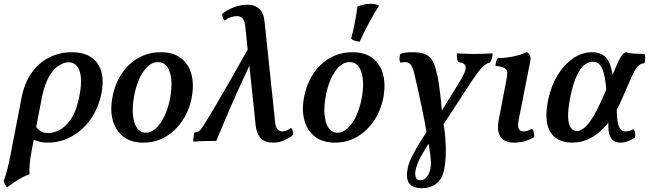

<svg xmlns="http://www.w3.org/2000/svg" viewBox="-71 -742 3418 1011"><path d="M-33 244Q-41 238 -45.5 228.5Q-50 219 -51 209Q-46 196 -41 180.5Q-36 165 -30 140Q-24 115 -16 76L42 -225Q57 -303 94.5 -357Q132 -411 187 -439Q242 -467 306 -467Q400 -467 441.5 -409.5Q483 -352 463 -249Q447 -172 406 -114Q365 -56 306.5 -23.5Q248 9 179 9Q155 9 138.5 4.5Q122 0 98 -9L110 -86Q124 -65 140 -53Q156 -41 182 -41Q209 -41 241.5 -57Q274 -73 303.5 -116.5Q333 -160 348 -242Q358 -294 355 -332.5Q352 -371 335.5 -392.5Q319 -414 290 -414Q266 -414 238.5 -396.5Q211 -379 187 -338Q163 -297 149 -226L97 44Q89 86 85.5 119.5Q82 153 85 176Q56 185 24 205Q-8 225 -33 244Z M684 9Q619 9 578.5 -22.5Q538 -54 523 -108Q508 -162 521 -230Q535 -302 570.5 -355Q606 -408 659 -437.5Q712 -467 776 -467Q839 -467 879.5 -437.5Q920 -408 935.5 -356Q951 -304 940 -236Q928 -165 891.5 -109.5Q855 -54 802 -22.5Q749 9 684 9ZM697 -43Q725 -43 750.5 -66.5Q776 -90 795.5 -131.5Q815 -173 825 -227Q840 -309 823 -362Q806 -415 761 -415Q719 -415 685 -366.5Q651 -318 636 -240Q625 -182 629 -137.5Q633 -93 650.5 -68Q668 -43 697 -43Z M1368 9Q1343 9 1326 2Q1309 -5 1298.5 -18Q1288 -31 1282.5 -47.5Q1277 -64 1275 -84L1220 -607Q1219 -617 1215.5 -628.5Q1212 -640 1203 -648.5Q1194 -657 1175 -657Q1162 -657 1145 -651.5Q1128 -646 1112 -634Q1106 -641 1102.5 -649.5Q1099 -658 1099 -669Q1124 -690 1160 -703.5Q1196 -717 1229 -717Q1261 -717 1279 -706.5Q1297 -696 1306.5 -680.5Q1316 -665 1319 -648Q1322 -631 1323 -620L1378 -96Q1380 -80 1384.5 -70Q1389 -60 1397 -55Q1405 -50 1415 -50Q1425 -50 1437 -54.5Q1449 -59 1462 -69Q1468 -61 1470.5 -53Q1473 -45 1473 -33Q1453 -15 1425.5 -3Q1398 9 1368 9ZM947 4Q946 -7 948 -20.5Q950 -34 952 -44Q969 -46 978 -52.5Q987 -59 1001 -81Q1009 -94 1025.5 -121Q1042 -148 1070.5 -196.5Q1099 -245 1143.5 -322.5Q1188 -400 1253 -516L1285 -488Q1244 -400 1208.5 -323.5Q1173 -247 1139.5 -170Q1106 -93 1068 0Q1045 0 1014.5 0.5Q984 1 947 4Z M1693 9Q1628 9 1587.5 -22.5Q1547 -54 1532 -108Q1517 -162 1530 -230Q1544 -302 1579.5 -355Q1615 -408 1668 -437.5Q1721 -467 1785 -467Q1848 -467 1888.5 -437.5Q1929 -408 1944.5 -356Q1960 -304 1949 -236Q1937 -165 1900.5 -109.5Q1864 -54 1811 -22.5Q1758 9 1693 9ZM1706 -43Q1734 -43 1759.5 -66.5Q1785 -90 1804.5 -131.5Q1824 -173 1834 -227Q1849 -309 1832 -362Q1815 -415 1770 -415Q1728 -415 1694 -366.5Q1660 -318 1645 -240Q1634 -182 1638 -137.5Q1642 -93 1659.5 -68Q1677 -43 1706 -43ZM1823 -523Q1796 -524 1778 -538Q1791 -589 1799 -631Q1807 -673 1811 -708Q1848 -722 1881 -722Q1908 -722 1925 -712Q1900 -674 1873 -623.5Q1846 -573 1823 -523Z M2151 249Q2101 249 2083 222.5Q2065 196 2076 144Q2079 126 2086 109Q2093 92 2105 69Q2117 46 2137 13Q2157 -20 2188 -68L2201 -9Q2168 41 2146 80.5Q2124 120 2117 156Q2113 180 2119 193.5Q2125 207 2142 207Q2164 207 2177.5 188.5Q2191 170 2196 143Q2198 131 2198 114.5Q2198 98 2194 66Q2190 34 2179 -22Q2173 -60 2165 -101.5Q2157 -143 2148 -186Q2139 -229 2129.5 -272Q2120 -315 2110 -357Q2102 -388 2092.5 -400.5Q2083 -413 2069.5 -414.5Q2056 -416 2038 -412Q2032 -422 2032.5 -434.5Q2033 -447 2037 -458Q2050 -463 2064 -465Q2078 -467 2100 -467Q2140 -467 2163.5 -458.5Q2187 -450 2201.5 -429.5Q2216 -409 2225 -372Q2234 -342 2240 -300Q2246 -258 2251 -211Q2256 -164 2258 -119Q2270 -67 2274 -15.5Q2278 36 2276 79Q2274 122 2268 149Q2258 201 2226.5 225Q2195 249 2151 249ZM2243 -54 2229 -113Q2252 -154 2275.5 -192Q2299 -230 2318.5 -261.5Q2338 -293 2349 -311Q2385 -369 2381 -390.5Q2377 -412 2341 -415Q2337 -424 2335.5 -436.5Q2334 -449 2335 -461Q2354 -460 2378.5 -459Q2403 -458 2427 -458Q2451 -458 2477.5 -459Q2504 -460 2523 -461Q2522 -447 2519 -435Q2516 -423 2510 -413Q2493 -409 2478.5 -397.5Q2464 -386 2447.5 -364Q2431 -342 2407 -306Z M2636 9Q2586 9 2565 -20.5Q2544 -50 2555 -110L2596 -324Q2601 -348 2600 -362Q2599 -376 2585 -384Q2571 -392 2538 -395Q2539 -407 2541.5 -417.5Q2544 -428 2551 -437Q2571 -435 2602 -439.5Q2633 -444 2661.5 -452Q2690 -460 2702 -468Q2713 -463 2719 -451Q2725 -439 2721 -419L2660 -110Q2654 -78 2660.5 -64Q2667 -50 2685 -50Q2707 -50 2731 -65Q2737 -56 2740 -44.5Q2743 -33 2742 -21Q2725 -9 2697 0Q2669 9 2636 9Z M2941 9Q2889 9 2855 -16Q2821 -41 2810.5 -90.5Q2800 -140 2815 -215Q2831 -290 2865 -346Q2899 -402 2946 -434.5Q2993 -467 3048 -467Q3085 -467 3109.5 -448.5Q3134 -430 3146.5 -386.5Q3159 -343 3159 -265L3122 -262Q3118 -318 3109.5 -352.5Q3101 -387 3086.5 -402Q3072 -417 3050 -417Q3029 -417 3007.5 -401Q2986 -385 2966.5 -344.5Q2947 -304 2932 -231Q2919 -165 2920.5 -125.5Q2922 -86 2934.5 -69Q2947 -52 2967 -52Q2985 -52 3006.5 -69.5Q3028 -87 3054.5 -131Q3081 -175 3115 -256Q3146 -328 3163.5 -369.5Q3181 -411 3191 -430Q3201 -449 3208.5 -456.5Q3216 -464 3225 -467Q3241 -461 3269 -459.5Q3297 -458 3323 -458Q3327 -450 3326.5 -436.5Q3326 -423 3323 -410Q3308 -408 3296.5 -400.5Q3285 -393 3274 -374.5Q3263 -356 3248 -321.5Q3233 -287 3209 -232Q3184 -174 3155.5 -129.5Q3127 -85 3093.5 -54Q3060 -23 3022 -7Q2984 9 2941 9ZM3195 9Q3168 9 3152.5 -7.5Q3137 -24 3133.5 -55.5Q3130 -87 3136 -132L3176 -190Q3176 -130 3181.5 -100Q3187 -70 3197.5 -60Q3208 -50 3222 -50Q3235 -50 3246 -54Q3257 -58 3266 -62Q3277 -43 3273 -19Q3257 -6 3235.5 1.5Q3214 9 3195 9Z"/></svg>

Font: Vollkorn Medium
Style: Italic
Weight: 500
Italic angle: -11°
Designer: Friedrich Althausen
Foundry: Friedrich Althausen
Version: Version 5.000